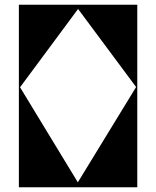

<svg xmlns="http://www.w3.org/2000/svg" viewBox="-20 -794 662 814"><path d="M60 -774H562V0H60ZM310 -21 557 -425 311 -756 65 -424Z"/></svg>

Font: Chokokutai
Style: Regular
Weight: 400
Designer: 108号,108go
Foundry: Font Zone 108
Version: Version 1.000; ttfautohint (v1.8.3)